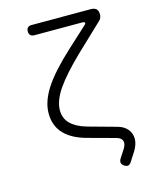

<svg xmlns="http://www.w3.org/2000/svg" viewBox="-130 -817 860 1069"><g transform="rotate(-15 300.0 -282.5)"><path d="M525 -654 370 -507Q274 -414 230 -349Q186 -284 186 -230Q186 -183 217.5 -152Q249 -121 309 -104L468 -60Q508 -50 528 -25.5Q548 -1 548 30Q548 46 542.5 62.5Q537 79 527 96L493 149Q485 162 475 164.5Q465 167 452 159Q440 151 437.5 141Q435 131 442 118L475 67Q480 58 482.5 50.5Q485 43 485 36Q485 23 476.5 14Q468 5 451 0L289 -44Q206 -67 163.5 -113Q121 -159 121 -230Q121 -298 170 -373.5Q219 -449 327 -548L437 -649Q450 -660 448 -665.5Q446 -671 429 -671H157Q142 -671 134.5 -679Q127 -687 127 -701Q127 -715 134.5 -722.5Q142 -730 156 -730H498Q519 -730 529.5 -720Q540 -710 540 -688Q540 -678 536 -669Q532 -660 525 -654Z"/></g></svg>

Font: Maple Mono ExtraLight
Style: Regular
Weight: 275
Monospace: yes
Designer: subframe7536
Version: Version 7.000